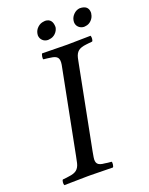

<svg xmlns="http://www.w3.org/2000/svg" viewBox="-148 -869 734 948"><g transform="rotate(-20 218.5 -395.5)"><path d="M212.9 -561Q217.3 -586.9 208.5 -598.4Q199.7 -609.9 172.9 -612.8Q155.3 -615.7 137.2 -617.2Q134.3 -621.1 136.2 -632.1Q138.2 -643.1 141.1 -647Q227.1 -645 271 -645H273.9Q310.1 -645 396 -647Q398.9 -640.1 397.9 -630.1Q397 -620.1 393.1 -617.2Q386.7 -616.7 375.5 -615.5Q364.3 -614.3 360.8 -613.8Q332.5 -610.8 318.8 -599.9Q305.2 -588.9 299.8 -565.9Q298.8 -560.1 296.4 -549.3Q293.9 -538.6 293 -532.2L213.9 -127Q213.9 -125.5 210 -107.2Q206.1 -88.9 205.1 -79.1Q200.7 -54.7 210 -43.7Q219.2 -32.7 247.1 -30.8Q259.8 -28.3 280.8 -26.9Q283.7 -22.9 282.2 -12Q280.8 -1 276.9 2Q200.7 0 160.2 0H144Q109.9 0 22 2Q19 -3.9 20 -13.9Q21 -23.9 24.9 -26.9Q47.4 -28.8 57.1 -30.8Q85 -33.7 98.9 -44.9Q112.8 -56.2 118.2 -79.1Q119.1 -85 121.6 -95.5Q124 -106 125 -111.8ZM342.8 -747.1Q345.7 -764.2 359.4 -777.6Q373 -791 391.1 -793Q435.5 -793 437 -755.9Q437 -749 436 -747.1Q433.6 -729 420.2 -715.3Q406.7 -701.7 389.2 -700.2Q386.2 -699.2 380.9 -699.2Q364.3 -700.2 353.3 -710.7Q342.3 -721.2 341.8 -737.8Q341.8 -743.2 342.8 -747.1ZM152.8 -746.1Q155.8 -764.2 169.9 -777.3Q184.1 -790.5 202.1 -792Q205.1 -793 210 -793Q248 -791.5 248 -746.1Q245.1 -728 231.4 -714.8Q217.8 -701.7 199.2 -700.2Q197.3 -699.2 191.9 -699.2Q174.8 -699.7 163.8 -710.4Q152.8 -721.2 151.9 -736.8Q151.9 -738.3 152.3 -741.5Q152.8 -744.6 152.8 -746.1Z"/></g></svg>

Font: Common Serif News
Style: Italic
Weight: 450
Italic angle: -12°
Designer: Philipp H. Poll, Khaled Hosny
Foundry: Stefan Peev, Context Ltd.
Version: Version 1.026